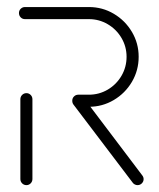

<svg xmlns="http://www.w3.org/2000/svg" viewBox="-20 -539 463 559"><path d="M57 0Q49.6 0 44.4 -5.2Q39.3 -10.4 39.3 -17.8V-250Q39.3 -257.4 44.4 -262.6Q49.6 -267.8 57 -267.8Q64.1 -267.8 69.3 -262.6Q74.4 -257.4 74.4 -250V-17.8Q74.4 -10.4 69.3 -5.2Q64.1 0 57 0ZM398.1 -17.4Q398.1 -10.4 393 -5.2Q387.8 0 380.4 0Q376.3 0 372.6 -1.9Q368.9 -3.7 366.7 -6.7L193.7 -234.8Q190.4 -239.3 190.4 -245.6Q190.4 -253 195.6 -258.1Q200.7 -263.3 207.8 -263.3Q215.9 -263.3 221.9 -256.3L394.4 -28.1Q398.1 -23.3 398.1 -17.4ZM190.4 -245.9Q190.4 -253.3 195.6 -258.3Q200.7 -263.3 207.8 -263.3H238.9Q268.5 -263.3 293.7 -278.1Q318.9 -293 333.7 -318.3Q348.5 -343.7 348.5 -373.7Q348.5 -403.3 333.7 -428.5Q318.9 -453.7 293.7 -468.5Q268.5 -483.3 238.9 -483.3H52.6Q45.2 -483.3 40.2 -488.5Q35.2 -493.7 35.2 -501.1Q35.2 -508.5 40.4 -513.5Q45.6 -518.5 52.6 -518.5H238.9Q278.1 -518.5 311.3 -498.9Q344.4 -479.3 364.1 -446.1Q383.7 -413 383.7 -373.7Q383.7 -334.1 364.1 -300.7Q344.4 -267.4 311.3 -247.8Q278.1 -228.1 238.9 -228.1H207.8Q200.4 -228.1 195.4 -233.3Q190.4 -238.5 190.4 -245.9Z"/></svg>

Font: 26F Galaxy Sans Light
Style: Regular
Weight: 300
Designer: C₂₉H₂₅N₃O₅
Version: Version 1.100